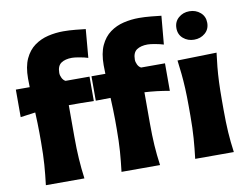

<svg xmlns="http://www.w3.org/2000/svg" viewBox="-87 -967 1404 1090"><g transform="rotate(-10 615.0 -421.5)"><path d="M976.8 -748.9Q976.8 -786 1002.9 -808.5Q1028.9 -831.1 1065.4 -831.1Q1102.5 -831.1 1128.5 -808.5Q1154.6 -786 1154.6 -748.9Q1154.6 -711.9 1128.5 -689.6Q1102.5 -667.3 1065.4 -667.3Q1028.9 -667.3 1002.9 -689.6Q976.8 -711.9 976.8 -748.9ZM528.3 0Q535.6 -59.6 539.8 -116.2Q543.9 -172.9 543.9 -243.2V-298.8Q543.9 -325.7 542.7 -357.9Q541.5 -390.1 540 -424.3L454.6 -423.3V-564H534.7Q533.7 -592.3 533.7 -613.8Q533.7 -682.6 554.4 -727.3Q575.2 -772 610.1 -797.4Q645 -822.8 688.2 -833Q731.4 -843.3 776.9 -843.3Q809.6 -843.3 848.1 -839.6Q886.7 -835.9 905.3 -833.5L890.6 -669.9Q870.6 -676.3 842.5 -681.4Q814.5 -686.5 799.8 -686.5Q760.3 -686.5 736.8 -670.7Q713.4 -654.8 713.4 -614.3Q713.4 -600.1 720.7 -585.2Q728 -570.3 740.7 -564H878.4V-405.3Q840.3 -412.1 805.2 -416.3Q770 -420.4 734.9 -422.4V-243.2Q734.9 -172.9 738.5 -116.2Q742.2 -59.6 750.5 0ZM92.3 0Q99.6 -59.6 103.8 -116.2Q107.9 -172.9 107.9 -243.2V-298.8Q107.9 -324.2 106.9 -354.5Q106 -384.8 104.5 -417L18.6 -405.3V-564H98.6Q97.7 -592.3 97.7 -613.8Q97.7 -682.6 118.4 -727.3Q139.2 -772 174.3 -797.4Q209.5 -822.8 252.7 -833Q295.9 -843.3 341.3 -843.3Q374 -843.3 412.4 -839.6Q450.7 -835.9 469.2 -833.5L455.1 -669.9Q435.5 -676.3 407 -681.4Q378.4 -686.5 363.8 -686.5Q324.2 -686.5 301 -670.7Q277.8 -654.8 277.8 -614.3Q277.8 -600.1 285.2 -585.2Q292.5 -570.3 305.2 -564H443.4V-423.3Q405.3 -424.3 369.9 -424.6Q334.5 -424.8 299.3 -424.8V-243.2Q299.3 -172.9 303 -116.2Q306.6 -59.6 314.5 0ZM953.1 0Q960.4 -60.1 964.6 -116.9Q968.8 -173.8 968.8 -244.6V-300.8Q968.8 -358.9 966.6 -403.8Q964.4 -448.7 960.4 -488Q956.5 -527.3 951.2 -567.4L1177.2 -572.8Q1171.9 -532.2 1168 -492.2Q1164.1 -452.1 1162.1 -406Q1160.2 -359.9 1160.2 -300.8V-244.6Q1160.2 -173.8 1163.8 -116.9Q1167.5 -60.1 1175.8 0Z"/></g></svg>

Font: Pinar-DS4-FD ExtraBold
Style: Regular
Weight: 800
Designer: Amin Abedi
Version: Version 3.000